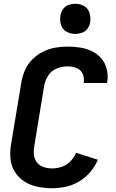

<svg xmlns="http://www.w3.org/2000/svg" viewBox="-20 -990 616 1018"><path d="M257 8Q293 8 329.5 0Q366 -8 399.5 -28Q433 -48 458.5 -78Q484 -108 499 -143L383 -180Q373 -155 353.5 -135Q334 -115 308.5 -106Q283 -97 258 -97Q235 -97 213.5 -103.5Q192 -110 178 -126.5Q164 -143 160.5 -165Q157 -187 161 -210L214 -535Q219 -563 235.5 -589Q252 -615 280 -626.5Q308 -638 337 -638Q361 -638 384 -630Q407 -622 417.5 -600Q428 -578 424 -553V-550H547Q548 -554 549 -557Q554 -591 546 -623.5Q538 -656 517 -680.5Q496 -705 466.5 -719Q437 -733 404 -738Q371 -743 337 -743Q304 -743 271 -737Q238 -731 206.5 -715Q175 -699 150 -673.5Q125 -648 111.5 -616Q98 -584 93 -552L39 -227Q32 -187 35.5 -148.5Q39 -110 59 -78.5Q79 -47 110.5 -27Q142 -7 180 0.5Q218 8 257 8ZM379 -810Q396 -810 414 -816Q432 -822 443.5 -837.5Q455 -853 458 -871Q462 -896 455 -920.5Q448 -945 426.5 -957.5Q405 -970 379 -970Q362 -970 344 -964Q326 -958 315 -942.5Q304 -927 301 -910Q296 -884 303 -859.5Q310 -835 332 -822.5Q354 -810 379 -810Z"/></svg>

Font: Iosevka Sparkle
Style: Bold Italic
Weight: 700
Italic angle: -9°
Designer: Belleve Invis
Foundry: Belleve Invis
Version: Version 4.5.0; ttfautohint (v1.8.3)